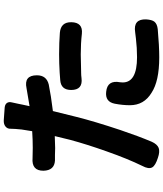

<svg xmlns="http://www.w3.org/2000/svg" viewBox="57 -893 866 1020"><g transform="rotate(-90 490.0 -383.0)"><path d="M162 23Q121 10 111 -7Q100 -26 119 -61Q157 -139 196 -250Q233 -354 257 -443L277 -525L213 -523Q200 -523 177 -524Q157 -524 147 -524Q95 -527 93 -584Q92 -649 161 -643Q179 -642 215 -642Q257 -642 303 -645L312 -701Q316 -739 316 -759Q315 -776 327.5 -786.5Q340 -797 361 -796L389 -794L430 -791Q446 -789 453 -779Q460 -769 456 -753Q453 -741 448 -716Q445 -701 444 -696L436 -659Q500 -669 531 -675Q600 -690 600 -620Q600 -569 551 -557Q492 -545 410 -535L379 -410Q355 -314 309 -176Q277 -81 247 -10Q234 19 214 27Q194 34 162 23ZM695 30Q569 30 507 -11Q441 -51 441 -126Q441 -164 449 -206Q459 -258 512 -252Q576 -246 563 -178Q562 -173 562 -164Q562 -88 696 -88Q745 -88 796 -94Q818 -96 829 -98Q900 -109 897 -39Q895 -9 885 4Q873 19 845 22Q757 30 695 30ZM522 -438Q522 -492 574 -496Q600 -498 614 -499Q662 -502 711 -502Q774 -502 826 -498Q883 -493 882 -437Q881 -375 821 -381Q769 -387 711 -387Q679 -387 618 -385H615Q610 -385 600 -384.5Q590 -384 585 -383Q522 -375 522 -438Z"/></g></svg>

Font: GenSenRounded2 TW B
Style: Regular
Weight: 700
Version: Version 2.000;PS 2;hotconv 16.6.51;makeotf.lib2.5.65220 DEVE